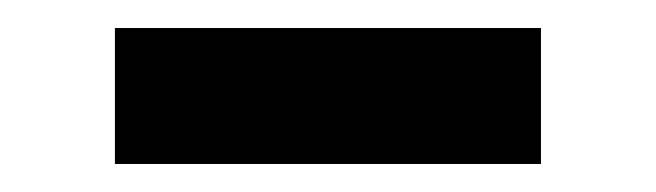

<svg xmlns="http://www.w3.org/2000/svg" viewBox="-20 -738 468 137"><path d="M62 -621V-718H366V-621Z"/></svg>

Font: Oxford Sans
Style: Regular
Weight: 800
Designer: Matt McInerney, Pablo Impallari, Rodrigo Fuenzalida
Foundry: Matt McInerney, Pablo Impallari, Rodrigo Fuenzalida
Version: Version 3.000g; ttfautohint (v1.5) -l 8 -r 28 -G 28 -x 14 -D